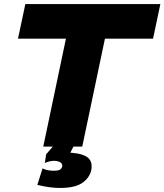

<svg xmlns="http://www.w3.org/2000/svg" viewBox="-20 -723 811 947"><path d="M193.4 0 305.2 -532.2H68.8L105 -703.1H771L734.9 -532.2H497.6L385.7 0ZM275.9 204.1Q251.5 204.1 224.1 200.4Q196.8 196.8 164.1 189L189.9 107.4Q199.7 113.3 214.6 116.2Q229.5 119.1 244.1 119.1Q272.9 119.1 279.8 110.8Q286.6 102.5 287.1 97.7Q289.1 77.6 262.5 71.8Q235.8 65.9 201.2 80.6L207.5 38.1L258.3 -20.5H348.1L347.2 -9.8L316.9 49.8L303.7 29.3Q369.1 29.8 402.3 47.1Q435.5 64.5 431.6 106.4Q427.2 147.5 390.6 175.8Q354 204.1 275.9 204.1Z"/></svg>

Font: Schibsted Grotesk Black
Style: Italic
Weight: 900
Italic angle: -12°
Designer: Bakken & Baeck AS, Henrik Kongsvoll
Foundry: Schibsted ASA
Version: Version 1.100;gftools[0.9.25]